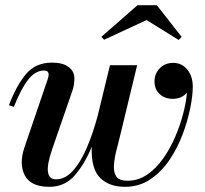

<svg xmlns="http://www.w3.org/2000/svg" viewBox="-20 -712 791 742"><path d="M546.5 -634.5 382.5 -558.5 371.5 -569.5 511.5 -692H586L682 -569.5L670.5 -557.5ZM181.5 -135Q141.5 -19 196.5 -19Q231 -19 260.5 -50.8Q290 -82.5 314.2 -138Q338.5 -193.5 357.5 -264.5L405 -460H510L445 -191Q437 -159.5 429.2 -128Q421.5 -96.5 420.2 -70.5Q419 -44.5 430.2 -29Q441.5 -13.5 472.5 -13.5Q514 -13.5 548.5 -37Q583 -60.5 610.2 -99Q637.5 -137.5 657 -183Q676.5 -228.5 688 -273.2Q699.5 -318 702.5 -353.5Q681.5 -330 647 -330Q617 -330 597 -348.5Q577 -367 577 -397Q577 -427.5 597.5 -448.2Q618 -469 649.5 -469Q682.5 -469 703.8 -443.2Q725 -417.5 725 -376.5Q725 -343.5 715.2 -294.5Q705.5 -245.5 685.8 -192.8Q666 -140 635 -94Q604 -48 561 -19Q518 10 462.5 10Q402 10 366.8 -24.8Q331.5 -59.5 334.5 -145Q308 -79 269 -34.5Q230 10 171 10Q99.5 10 76.2 -33.5Q53 -77 74 -141L163.5 -403.5Q168 -415.5 168 -423.5Q168 -439.5 150.5 -439.5Q116.5 -439.5 88.8 -404Q61 -368.5 33.5 -299L14.5 -305.5Q43 -380.5 80 -425.2Q117 -470 181 -470Q223 -470 245.2 -453Q267.5 -436 267.5 -409.5Q267.5 -384.5 260 -362Z"/></svg>

Font: Bodoni* 11pt Medium
Style: Italic
Weight: 500
Italic angle: -13°
Version: Version 2.3